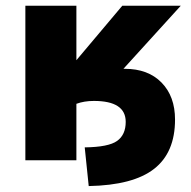

<svg xmlns="http://www.w3.org/2000/svg" viewBox="-20 -544 652 654"><path d="M240.2 -338.9 396.5 -524.4H595.7L400.4 -309.6Q403.3 -309.6 405.3 -309.6Q484.4 -309.6 530.3 -262.7Q576.2 -215.8 576.2 -136.7Q576.2 -24.4 504.9 31.2Q433.6 86.9 282.2 89.8L268.6 -42Q349.6 -43 378.9 -64Q408.2 -85 408.2 -128.9Q408.2 -200.2 299.8 -200.2Q266.6 -200.2 240.2 -190.4V2H66.4V-524.4H240.2Z"/></svg>

Font: Gen Shin Gothic Heavy
Style: Bold
Weight: 900
Designer: [Source Han Sans]
Ryoko NISHIZUKA  (kana & ideographs); Paul D. Hunt (Latin, Greek & Cyrillic); Wenlong ZHANG  (bopomofo
Version: Version 1.002.20150607